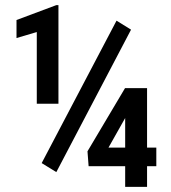

<svg xmlns="http://www.w3.org/2000/svg" viewBox="-20 -729 669 749"><path d="M208 -709V-324.2H123.5V-604L44.4 -580.6V-650.9L199.7 -709ZM491.2 -613.3 199.7 -57.6 142.6 -92.8 434.6 -648.4ZM589.8 -153.3V-80.6H325.7L321.3 -138.7L467.8 -385.3H534.7L464.4 -261.7L403.3 -153.3ZM553.7 -385.3V0H468.3V-385.3Z"/></svg>

Font: Roboto Condensed Medium
Style: Regular
Weight: 500
Designer: Christian Robertson
Foundry: Google
Version: Version 3.0